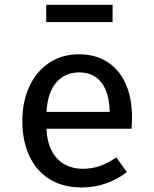

<svg xmlns="http://www.w3.org/2000/svg" viewBox="-20 -784 655 816"><path d="M177.4 -236.9Q180 -179.5 200.8 -141.3Q221.5 -103.1 255.4 -84.9Q289.2 -66.7 331.3 -66.7Q370.8 -66.7 404.4 -78.5Q437.9 -90.3 474.4 -114.9L519 -52.8Q480.5 -22.1 430.8 -4.6Q381 12.8 328.2 12.8Q248.2 12.8 191.3 -22.3Q134.4 -57.4 104.6 -121.3Q74.9 -185.1 74.9 -269.7Q74.9 -351.3 104.4 -415.6Q133.8 -480 188.5 -516.7Q243.1 -553.3 315.9 -553.3Q385.1 -553.3 435.9 -521Q486.7 -488.7 513.8 -428.5Q541 -368.2 541 -286.2Q541 -262.6 539 -236.9ZM177.4 -308.7H446.2Q444.6 -390.3 410.8 -433.3Q376.9 -476.4 316.9 -476.4Q256.9 -476.4 219.7 -434.1Q182.6 -391.8 177.4 -308.7ZM458.5 -763.6V-690.3H176.4V-763.6Z"/></svg>

Font: Fira Code Fixed Retina
Style: Regular
Weight: 450
Monospace: yes
Designer: Carrois Corporate, Edenspiekermann AG, Nikita Prokopov
Foundry: Carrois Corporate, Edenspiekermann AG, Nikita Prokopov
Version: Version 5.002